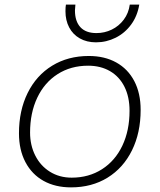

<svg xmlns="http://www.w3.org/2000/svg" viewBox="-20 -798 690 830"><path d="M62 -222Q62 -320 99.5 -396Q137 -472 205.5 -514Q274 -556 364 -556Q432 -556 482.5 -528Q533 -500 560.5 -447.5Q588 -395 588 -323Q588 -224 550.5 -148Q513 -72 445 -30Q377 12 287 12Q219 12 168.5 -16Q118 -44 90 -97Q62 -150 62 -222ZM290 -30Q364 -30 421 -66.5Q478 -103 509 -168.5Q540 -234 540 -319Q540 -379 518 -423Q496 -467 455.5 -490.5Q415 -514 361 -514Q286 -514 229 -477.5Q172 -441 141 -375.5Q110 -310 110 -225Q110 -170 132.5 -125.5Q155 -81 196 -55.5Q237 -30 290 -30ZM263 -749Q263 -768 265 -778H306Q304 -760 304 -753Q304 -706 327.5 -680.5Q351 -655 397 -655Q432 -655 463 -670Q494 -685 515 -713Q536 -741 541 -778H582Q574 -729 547 -692Q520 -655 480 -635Q440 -615 395 -615Q355 -615 325 -632Q295 -649 279 -679.5Q263 -710 263 -749Z"/></svg>

Font: Azeret Mono Thin
Style: Italic
Weight: 100
Italic angle: -12°
Designer: Martin Vácha
Foundry: Displaay
Version: Version 1.000; Glyphs 3.0.3, build 3074